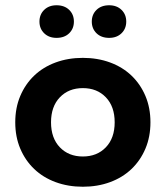

<svg xmlns="http://www.w3.org/2000/svg" viewBox="-20 -700 630 730"><path d="M295 10Q239 10 191.5 -7.5Q144 -25 110 -57.5Q76 -90 57 -135Q38 -180 38 -235Q38 -290 57 -335Q76 -380 110 -412.5Q144 -445 191.5 -462.5Q239 -480 295 -480Q351 -480 398.5 -462.5Q446 -445 480 -412.5Q514 -380 533 -335Q552 -290 552 -235Q552 -180 533 -135Q514 -90 480 -57.5Q446 -25 398.5 -7.5Q351 10 295 10ZM295 -105Q349 -105 382.5 -140Q416 -175 416 -235Q416 -295 382.5 -330Q349 -365 295 -365Q241 -365 207.5 -330Q174 -295 174 -235Q174 -175 207.5 -140Q241 -105 295 -105ZM195 -556Q166 -556 148 -573.5Q130 -591 130 -618Q130 -645 148 -662.5Q166 -680 195 -680Q225 -680 243 -662.5Q261 -645 261 -618Q261 -591 243 -573.5Q225 -556 195 -556ZM395 -556Q365 -556 347 -573.5Q329 -591 329 -618Q329 -645 347 -662.5Q365 -680 395 -680Q424 -680 442 -662.5Q460 -645 460 -618Q460 -591 442 -573.5Q424 -556 395 -556Z"/></svg>

Font: Celebes
Style: Bold
Weight: 700
Designer: Anugrah Pasau
Foundry: Lafontype
Version: Version 1.000; ttfautohint (v1.8.4)